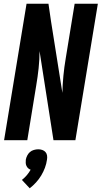

<svg xmlns="http://www.w3.org/2000/svg" viewBox="-20 -755 547 1034"><path d="M2 0 123 -735H241L255 -639L316 -255Q317 -301 321.5 -347.5Q326 -394 334 -441L382 -735H507L386 0H268L193 -480Q193 -434 188 -387.5Q183 -341 175 -294L127 0ZM140 259 98 214Q112 203 124 189Q136 175 145 159Q137 156 131.5 151Q126 146 122.5 138.5Q119 131 118.5 122.5Q118 114 119 105Q121 94 126.5 83Q132 72 141 64Q150 56 162.5 52.5Q175 49 186 49Q197 49 207.5 52.5Q218 56 225 64Q232 72 233.5 83Q235 94 233 105Q230 127 222 148.5Q214 170 202 190Q190 210 174 227.5Q158 245 140 259Z"/></svg>

Font: Iosevka Extrabold
Style: Italic
Weight: 800
Italic angle: -9°
Monospace: yes
Designer: Belleve Invis
Foundry: Belleve Invis
Version: Version 32.5.0; ttfautohint (v1.8.4)